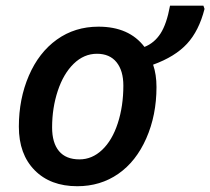

<svg xmlns="http://www.w3.org/2000/svg" viewBox="-20 -642 735 671"><path d="M324.2 -548.8Q431.2 -548.8 484.9 -478Q519.5 -491.7 541 -524.9Q562.5 -558.1 574.2 -622.1H690.9L694.8 -610.8Q675.3 -534.2 633.5 -489Q591.8 -443.8 515.1 -416Q526.9 -381.3 526.9 -337.9Q526.9 -239.3 491.2 -158.4Q455.6 -77.6 393.3 -34.4Q331.1 8.8 250 8.8Q156.2 8.8 101.1 -47.1Q45.9 -103 45.9 -199.2Q45.9 -296.4 80.8 -377.4Q115.7 -458.5 178.7 -503.7Q241.7 -548.8 324.2 -548.8ZM411.1 -342.8Q411.1 -395 387.2 -424.6Q363.3 -454.1 318.8 -454.1Q273.4 -454.1 237.5 -419.2Q201.7 -384.3 181.9 -324.5Q162.1 -264.6 162.1 -196.8Q162.1 -142.6 186.3 -113.8Q210.4 -85 257.8 -85Q301.8 -85 336.9 -118.2Q372.1 -151.4 391.6 -211.2Q411.1 -271 411.1 -342.8Z"/></svg>

Font: Open Sans Semibold
Style: Italic
Weight: 600
Italic angle: -12°
Foundry: Ascender Corporation
Version: Version 1.10